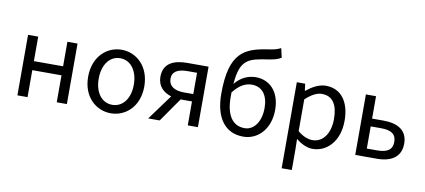

<svg xmlns="http://www.w3.org/2000/svg" viewBox="-87 -1142 3753 1697"><g transform="rotate(10 1790.0 -293.5)"><path d="M92 0H183V-242H445V0H536V-543H445V-323H183V-543H92Z M931 13C1064 13 1183 -91 1183 -271C1183 -452 1064 -557 931 -557C798 -557 679 -452 679 -271C679 -91 798 13 931 13ZM931 -63C837 -63 774 -146 774 -271C774 -396 837 -481 931 -481C1025 -481 1089 -396 1089 -271C1089 -146 1025 -63 931 -63Z M1621 -281H1536C1450 -281 1399 -316 1399 -380C1399 -445 1450 -472 1536 -472H1621ZM1521 -543C1399 -543 1308 -502 1308 -382C1308 -297 1362 -248 1432 -227L1266 0H1369L1519 -215H1521H1621V0H1712V-543Z M2119 -63C2008 -63 1951 -154 1951 -312C1951 -327 1951 -340 1951 -354C2008 -428 2064 -453 2117 -453C2212 -453 2263 -381 2263 -269C2263 -146 2203 -63 2119 -63ZM2316 -816C2283 -800 2265 -794 2204 -785C1996 -754 1864 -697 1864 -329C1864 -110 1957 13 2120 13C2251 13 2358 -96 2358 -269C2358 -428 2269 -524 2140 -524C2071 -524 2003 -492 1955 -431C1972 -657 2048 -672 2223 -698C2268 -705 2306 -714 2335 -733Z M2504 229H2595V45L2593 -50C2642 -10 2694 13 2743 13C2868 13 2979 -94 2979 -280C2979 -447 2903 -557 2763 -557C2700 -557 2639 -521 2590 -481H2587L2579 -543H2504ZM2728 -63C2692 -63 2644 -78 2595 -120V-405C2648 -454 2695 -480 2741 -480C2844 -480 2884 -399 2884 -279C2884 -144 2818 -63 2728 -63Z M3124 0H3318C3447 0 3533 -53 3533 -173C3533 -291 3447 -342 3318 -342H3215V-543H3124ZM3215 -73V-272H3308C3400 -272 3444 -242 3444 -173C3444 -104 3400 -73 3308 -73Z"/></g></svg>

Font: Noto Sans T Chinese Regular
Style: Regular
Weight: 400
Designer: Ryoko NISHIZUKA (kana & ideographs); Paul D. Hunt (Latin, Greek & Cyrillic); Wenlong ZHANG (bopomofo); Sandoll Communica
Foundry: Adobe Systems Incorporated
Version: Version 1.000;PS 1;hotconv 1.0.78;makeotf.lib2.5.61930